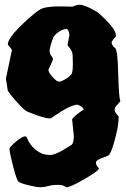

<svg xmlns="http://www.w3.org/2000/svg" viewBox="-20 -784 532 809"><path d="M272 -638Q272 -651 263 -662Q248 -662 233.5 -653.5Q219 -645 212 -636L205 -628Q189 -584 189 -570.5Q189 -557 196 -549Q203 -541 203 -535.5Q203 -530 193.5 -510.5Q184 -491 184 -490Q184 -479 201.5 -459.5Q219 -440 228 -440Q237 -440 250.5 -447.5Q264 -455 272 -462L280 -470Q287 -476 287 -517L286 -551Q286 -571 266 -591Q265 -592 265 -597L272 -633ZM232 -757 286 -756Q303 -764 314.5 -764Q326 -764 343.5 -757Q361 -750 376 -741Q391 -732 392 -732Q469 -665 469 -632Q450 -610 450 -604Q454 -589 465 -581.5Q476 -574 478 -474Q481 -374 486 -363Q487 -362 487 -359Q487 -356 475 -343.5Q463 -331 463 -323.5Q463 -316 467.5 -309Q472 -302 476 -298Q480 -294 480 -293Q480 -260 470 -220Q454 -151 440 -132Q435 -127 415 -120Q384 -110 384 -98Q384 -88 397 -75Q397 -65 337 -30Q277 5 260 5Q258 5 257 4Q248 -5 224 -5Q200 -5 182.5 0Q165 5 150 5Q135 5 100 -3.5Q65 -12 57.5 -19Q50 -26 35 -84Q20 -142 20 -157Q20 -164 47 -187Q74 -210 88 -210L93 -205Q105 -174 127 -156Q149 -138 163.5 -134.5Q178 -131 191 -131Q215 -131 266 -164L283 -175Q291 -184 291 -212L284 -279V-280Q284 -288 320 -314L332 -322Q332 -333 307 -343Q280 -343 216 -300L195 -286Q194 -285 190 -285Q165 -285 97 -313Q86 -317 65 -339Q44 -361 28 -381L13 -401L5 -453L30 -572Q30 -576 21.5 -585.5Q13 -595 13 -597Q13 -623 76 -683.5Q139 -744 164 -750.5Q189 -757 232 -757Z"/></svg>

Font: Piedra
Style: Regular
Weight: 400
Designer: Angel Koziupa & Ale Paul
Foundry: Angel Koziupa and Alejandro Paul
Version: Version 1.000